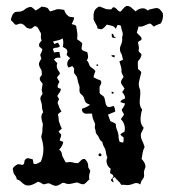

<svg xmlns="http://www.w3.org/2000/svg" viewBox="-20 -628 577 640"><path d="M401 -608Q411 -609 418 -602.5Q425 -596 432 -590Q440 -598 452 -600Q464 -602 472 -593Q478 -597 485 -598Q492 -599 499 -601Q508 -602 513.5 -596Q519 -590 523 -583Q525 -564 516 -550Q511 -548 504.5 -545.5Q498 -543 493 -539Q489 -543 484.5 -547Q480 -551 474 -548Q466 -545 458.5 -541.5Q451 -538 442 -540L436 -519Q440 -514 445 -510Q450 -506 452 -500Q452 -494 447 -492.5Q442 -491 440 -486Q441 -479 442.5 -473.5Q444 -468 442 -461Q442 -455 448 -451Q454 -447 450 -440Q449 -435 446 -431.5Q443 -428 440 -424Q439 -418 439.5 -411.5Q440 -405 440 -398Q442 -396 445.5 -393.5Q449 -391 451 -387Q448 -373 444 -358Q440 -343 447 -329Q448 -321 447.5 -312.5Q447 -304 446 -295.5Q445 -287 446.5 -278.5Q448 -270 454 -263Q449 -248 448.5 -231Q448 -214 459 -202Q457 -197 454.5 -192.5Q452 -188 450 -183Q448 -171 453.5 -160Q459 -149 462 -138Q457 -128 455.5 -118.5Q454 -109 452 -98Q465 -85 465 -72Q463 -67 461 -60.5Q459 -54 460 -48Q462 -38 455.5 -30.5Q449 -23 448 -13Q437 -21 425.5 -16Q414 -11 403 -11Q398 -12 393.5 -12Q389 -12 384 -12Q380 -20 373.5 -25.5Q367 -31 362 -38Q359 -35 355 -34Q356 -29 357 -26Q358 -23 359 -20Q355 -21 353 -23.5Q351 -26 349 -28Q351 -31 353.5 -33.5Q356 -36 358 -39Q358 -44 354 -46.5Q350 -49 347 -51Q347 -55 347.5 -58Q348 -61 349 -66Q340 -71 336.5 -82Q333 -93 338 -103Q334 -111 333 -120.5Q332 -130 327 -138Q324 -143 323 -147Q322 -151 321 -155Q313 -160 310.5 -167.5Q308 -175 302 -181Q299 -184 299 -189Q299 -194 297 -198Q295 -203 296.5 -208Q298 -213 296 -218Q292 -226 289.5 -233.5Q287 -241 287 -249Q279 -250 269.5 -249Q260 -248 255 -256Q253 -259 253 -262.5Q253 -266 257 -267Q264 -269 269.5 -272Q275 -275 280 -279Q275 -281 271.5 -282.5Q268 -284 265 -288Q263 -291 262 -295Q261 -299 259 -304Q257 -309 252.5 -312Q248 -315 246 -320Q244 -325 245 -331.5Q246 -338 244 -343Q240 -353 238 -365Q237 -373 231 -379Q225 -385 227 -394Q228 -399 225.5 -402Q223 -405 221 -408Q214 -404 208 -403Q203 -410 204.5 -419Q206 -428 214 -434Q210 -437 207.5 -439.5Q205 -442 202 -445Q203 -449 204 -452.5Q205 -456 204 -460Q202 -465 197.5 -467Q193 -469 189 -472Q191 -479 191 -485.5Q191 -492 189 -500Q181 -495 173 -493.5Q165 -492 157 -490Q158 -488 159 -485.5Q160 -483 161 -481Q165 -483 167.5 -484Q170 -485 173 -486Q175 -483 176.5 -480Q178 -477 180 -474Q175 -469 168 -469Q161 -469 156 -465Q159 -458 160 -453Q165 -454 169 -454.5Q173 -455 178 -455Q179 -450 179.5 -445.5Q180 -441 182 -436Q176 -436 170.5 -435.5Q165 -435 160 -430Q162 -426 165.5 -423Q169 -420 171 -417Q168 -409 170 -402Q172 -395 177 -389Q182 -383 177 -378.5Q172 -374 170 -369Q172 -365 174 -362Q176 -359 178 -356Q176 -351 173.5 -346Q171 -341 173 -336Q175 -334 178 -333.5Q181 -333 183 -332Q183 -327 180 -322Q177 -317 174 -313Q170 -309 172.5 -305Q175 -301 177 -298Q173 -290 172 -285Q175 -278 177.5 -270.5Q180 -263 185 -257Q181 -254 178 -251.5Q175 -249 173 -247Q176 -236 176 -225Q178 -218 180.5 -212Q183 -206 186 -199Q178 -193 175 -189Q177 -187 179.5 -184.5Q182 -182 184 -179Q184 -174 182 -169.5Q180 -165 179 -160Q183 -158 185.5 -157Q188 -156 191 -155Q188 -140 177 -129Q185 -124 186 -115.5Q187 -107 192 -100Q194 -95 197 -90Q200 -85 205 -87Q214 -89 222.5 -86.5Q231 -84 240 -84Q245 -88 250 -93.5Q255 -99 263 -98Q274 -87 274 -76Q273 -71 276 -67Q279 -63 281 -58Q279 -52 277.5 -45Q276 -38 278 -30Q273 -26 269.5 -22Q266 -18 260 -14Q255 -13 248.5 -15.5Q242 -18 237 -20Q226 -18 216 -15.5Q206 -13 195 -18Q190 -20 185 -16.5Q180 -13 175 -11Q168 -7 160.5 -9.5Q153 -12 146 -16Q141 -18 134.5 -15.5Q128 -13 123 -14Q115 -21 106 -22Q97 -16 86.5 -12Q76 -8 65 -11Q57 -15 51 -21.5Q45 -28 36 -30Q35 -38 29.5 -44.5Q24 -51 24 -59Q21 -65 24.5 -69.5Q28 -74 33 -77Q38 -81 43.5 -80.5Q49 -80 54 -78Q61 -80 61 -87Q61 -94 66 -98Q71 -102 77 -100Q83 -98 89 -97Q90 -92 90.5 -89Q91 -86 92 -82Q98 -80 104.5 -83Q111 -86 116 -89Q131 -124 120 -162Q117 -168 118 -174.5Q119 -181 121 -186Q121 -194 121.5 -200.5Q122 -207 123 -215Q119 -224 118 -235Q117 -246 124 -254Q122 -259 121 -263.5Q120 -268 120 -273Q120 -282 116 -292Q112 -302 119 -311Q123 -315 121 -320Q119 -325 119 -329Q120 -334 120.5 -338.5Q121 -343 122 -348Q120 -353 117 -355.5Q114 -358 113 -363Q111 -369 116 -373.5Q121 -378 119 -385Q120 -392 116 -398Q112 -404 110 -411Q109 -417 112 -422.5Q115 -428 118 -433Q116 -437 114 -445Q116 -450 118.5 -454.5Q121 -459 121 -464Q119 -466 116 -468.5Q113 -471 111 -473Q109 -480 112 -484.5Q115 -489 119 -493Q115 -501 116.5 -509Q118 -517 113 -523Q110 -528 107 -534Q104 -540 96 -541Q92 -539 88 -535Q84 -531 77 -533Q69 -534 64 -540.5Q59 -547 51 -549Q45 -550 38 -546.5Q31 -543 26 -551Q24 -554 19.5 -557.5Q15 -561 17 -566Q19 -571 20.5 -576Q22 -581 27 -585Q29 -588 33 -588.5Q37 -589 42 -589Q54 -589 62.5 -596.5Q71 -604 83 -605Q88 -603 91.5 -599.5Q95 -596 99 -593Q108 -598 119 -606Q124 -605 128 -604.5Q132 -604 137 -602Q141 -600 142.5 -596Q144 -592 148 -590Q154 -592 159 -593.5Q164 -595 170 -597Q175 -598 181.5 -597Q188 -596 194 -595Q198 -582 205 -577Q209 -572 215.5 -571.5Q222 -571 227 -570Q227 -564 224 -558.5Q221 -553 219 -548Q223 -546 227 -545.5Q231 -545 234 -541Q236 -530 237.5 -519Q239 -508 237 -497Q242 -494 246 -491Q250 -488 254 -484Q254 -478 252.5 -472.5Q251 -467 253 -462Q257 -459 261.5 -457.5Q266 -456 271 -454Q273 -447 273.5 -440Q274 -433 269 -427Q274 -423 275.5 -417.5Q277 -412 280 -407Q284 -403 289.5 -399.5Q295 -396 298 -391Q296 -386 294 -380.5Q292 -375 292 -370Q298 -367 303.5 -364.5Q309 -362 315 -360Q319 -355 317 -349.5Q315 -344 312 -339V-318Q315 -313 321.5 -309.5Q328 -306 329 -298Q331 -291 332 -284Q333 -277 339 -272Q344 -270 349 -272Q354 -274 359 -275Q364 -266 364 -256Q358 -253 352 -251Q346 -249 340 -246Q342 -240 344 -234.5Q346 -229 348 -224Q353 -222 357.5 -220Q362 -218 366 -215Q366 -204 370 -195Q374 -186 375 -177Q375 -171 376 -165.5Q377 -160 379 -155Q387 -153 391 -153Q392 -157 392 -161Q392 -165 392 -170Q389 -172 386 -174.5Q383 -177 381 -180Q384 -183 387.5 -185Q391 -187 395 -189Q400 -213 383 -231Q385 -235 388.5 -238.5Q392 -242 393 -247Q392 -251 389 -254.5Q386 -258 386 -263Q394 -273 397 -283Q393 -284 389 -285Q385 -286 381 -288Q383 -293 387.5 -295.5Q392 -298 397 -300Q397 -311 387 -321Q390 -324 391.5 -327Q393 -330 395 -333Q392 -338 388.5 -342.5Q385 -347 383 -353Q383 -358 386 -362.5Q389 -367 392 -372Q389 -377 386.5 -383Q384 -389 385 -394Q385 -402 382.5 -408.5Q380 -415 378 -423Q381 -425 383.5 -426Q386 -427 390 -429Q388 -436 387 -442Q386 -448 382 -453Q377 -466 383 -478Q389 -490 387 -503Q391 -514 387.5 -523.5Q384 -533 383 -542Q377 -545 372 -545Q370 -540 366 -532Q361 -540 353 -542Q345 -544 336 -546Q332 -541 328.5 -537.5Q325 -534 320 -531Q316 -530 313 -531Q310 -532 305 -533Q305 -538 302.5 -542.5Q300 -547 297.5 -551.5Q295 -556 293 -560.5Q291 -565 292 -570Q291 -579 293.5 -588Q296 -597 304 -602Q309 -608 315.5 -605Q322 -602 328 -600Q333 -597 339 -597Q345 -597 351 -597Q353 -599 355 -602Q357 -605 362 -603Q367 -601 370.5 -596Q374 -591 381 -589Q386 -593 390.5 -599Q395 -605 401 -608ZM160 -525Q163 -521 164 -517Q169 -518 172 -518.5Q175 -519 179 -519Q179 -521 178.5 -524Q178 -527 178 -529Q174 -528 169.5 -527Q165 -526 160 -525ZM160 -525Q165 -526 169.5 -527Q174 -528 178 -529Q178 -527 178.5 -524Q179 -521 179 -519Q175 -519 172 -518.5Q169 -518 164 -517Q163 -521 160 -525ZM352 -515Q357 -516 358 -512.5Q359 -509 360 -506Q362 -506 364 -505Q366 -504 368 -504Q365 -503 362 -502Q359 -501 355 -503Q352 -505 352.5 -509Q353 -513 352 -515ZM352 -444H362V-436Q359 -438 355 -439Q351 -440 352 -444ZM302 -413Q308 -415 307 -409Q300 -406 302 -413ZM352 -322Q361 -323 358 -316Q351 -314 352 -322ZM310 -115Q312 -119 316 -115.5Q320 -112 317 -108Q314 -106 310 -108.5Q306 -111 310 -115Z"/></svg>

Font: ErikasBuero
Style: Regular
Weight: 400
Designer: Peter Wiegel
Foundry: Peter Wiegel
Version: Version 1.006